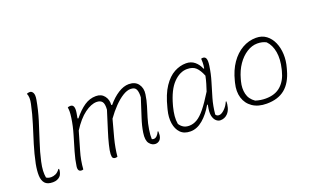

<svg xmlns="http://www.w3.org/2000/svg" viewBox="-85 -1169 2571 1598"><g transform="rotate(-20 1200.0 -370.0)"><path d="M212 -659Q225 -716 209 -750Q219 -756 236 -756Q253 -756 263.5 -737.5Q274 -719 267 -678Q252 -592 226 -507Q200 -422 172.5 -340Q145 -258 128 -180Q118 -135 116.5 -102Q115 -69 120 -41Q129 -35 139 -32Q149 -29 164 -29Q182 -29 202.5 -38Q223 -47 241 -72H247Q249 -57 242 -36Q239 -27 235.5 -20.5Q232 -14 224 -6Q215 3 199 9.5Q183 16 162 16Q113 16 92 -8.5Q71 -33 69.5 -76Q68 -119 79 -177Q96 -260 120 -338Q144 -416 169 -495Q194 -574 212 -659Z M490 -527Q499 -532 514 -532Q555 -532 543 -459Q540 -438 535 -414L542 -411Q590 -471 638 -503.5Q686 -536 741 -536Q789 -536 815 -502.5Q841 -469 837 -423L844 -420Q889 -474 938 -505Q987 -536 1032 -536Q1089 -536 1116 -498.5Q1143 -461 1135 -409Q1128 -359 1113.5 -312.5Q1099 -266 1085 -220Q1071 -174 1063 -123Q1059 -98 1057.5 -77.5Q1056 -57 1057 -40Q1064 -36 1074 -36Q1089 -36 1103 -50Q1117 -64 1124 -83H1130V-59Q1130 -43 1125 -29.5Q1120 -16 1112 -8Q1096 8 1073 8Q1043 8 1020.5 -20.5Q998 -49 1008 -115Q1017 -174 1038.5 -238.5Q1060 -303 1090 -398Q1093 -442 1082 -467.5Q1071 -493 1033 -493Q1001 -493 963 -469.5Q925 -446 885 -405Q845 -364 808 -312Q787 -238 766 -156.5Q745 -75 738 0Q728 3 718 3Q706 3 698.5 -5.5Q691 -14 692 -40.5Q693 -67 706 -120Q718 -170 738.5 -234Q759 -298 790 -398Q794 -449 778.5 -468.5Q763 -488 730 -488Q682 -488 624 -445.5Q566 -403 510 -315Q487 -234 463.5 -154.5Q440 -75 435 2Q428 5 420 5Q385 5 391 -41Q399 -99 418 -163.5Q437 -228 457.5 -297Q478 -366 488 -435Q493 -471 493 -490Q493 -509 490 -527Z M1539 -536Q1584 -536 1615 -510Q1646 -484 1662 -444H1668Q1673 -474 1673 -494Q1673 -514 1672 -528Q1678 -531 1687 -531Q1708 -531 1715 -512Q1722 -493 1716 -451Q1706 -381 1686.5 -317.5Q1667 -254 1648.5 -190Q1630 -126 1623 -52Q1632 -36 1652 -36Q1674 -36 1701 -62Q1728 -88 1742 -123H1748Q1748 -111 1746.5 -98.5Q1745 -86 1740 -67Q1731 -37 1712 -18Q1686 8 1648 8Q1631 8 1614.5 -5Q1598 -18 1589.5 -45Q1581 -72 1587 -115Q1589 -132 1593 -151H1587Q1547 -80 1494 -35Q1441 10 1383 10Q1327 10 1295.5 -22.5Q1264 -55 1256 -108.5Q1248 -162 1264 -224L1268 -240Q1296 -352 1339.5 -416.5Q1383 -481 1434.5 -508.5Q1486 -536 1539 -536ZM1304 -85Q1318 -63 1338.5 -50.5Q1359 -38 1389 -38Q1425 -38 1459 -58Q1493 -78 1531.5 -125.5Q1570 -173 1621 -256Q1631 -286 1640.5 -317.5Q1650 -349 1657 -384Q1636 -436 1609 -462Q1582 -488 1531 -488Q1467 -488 1410 -429.5Q1353 -371 1319 -246L1315 -231Q1305 -191 1301.5 -155.5Q1298 -120 1304 -85Z M2159 -536Q2212 -536 2249 -508Q2286 -480 2306.5 -433.5Q2327 -387 2329.5 -329.5Q2332 -272 2315 -212L2310 -194Q2282 -91 2220.5 -40.5Q2159 10 2058 10Q1983 10 1934 -23.5Q1885 -57 1867.5 -114Q1850 -171 1868 -243L1872 -259Q1894 -347 1936.5 -408.5Q1979 -470 2036.5 -503Q2094 -536 2159 -536ZM2153 -488Q2106 -488 2060 -459Q2014 -430 1978.5 -378.5Q1943 -327 1924 -257L1919 -238Q1904 -180 1916 -129.5Q1928 -79 1975 -47Q1997 -40 2019.5 -36.5Q2042 -33 2064 -33Q2149 -33 2199 -78.5Q2249 -124 2268 -202L2272 -218Q2292 -300 2281 -365Q2270 -430 2231 -470Q2198 -488 2153 -488Z"/></g></svg>

Font: Recursive Sn Csl St Lt
Style: Italic
Weight: 300
Italic angle: -15°
Version: Version 1.079;hotconv 1.0.112;makeotfexe 2.5.65598; ttfautoh